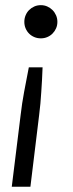

<svg xmlns="http://www.w3.org/2000/svg" viewBox="-20 -534 275 726"><path d="M24.5 172 58 -99Q60.5 -121.5 63.8 -142.8Q67 -164 71 -185.5Q75 -207 79.5 -230Q84 -253 89 -279.5H141Q140 -253 138.8 -230Q137.5 -207 136 -185.5Q134.5 -164 132.8 -142.8Q131 -121.5 128 -99L95 172ZM72 -451.5Q72 -464.5 76.8 -476Q81.5 -487.5 90 -496Q98.5 -504.5 109.8 -509.5Q121 -514.5 134.5 -514.5Q147.5 -514.5 158.8 -509.5Q170 -504.5 178.5 -496Q187 -487.5 192 -476Q197 -464.5 197 -451.5Q197 -438 192 -426.8Q187 -415.5 178.5 -407Q170 -398.5 158.8 -393.8Q147.5 -389 134.5 -389Q121 -389 109.8 -393.8Q98.5 -398.5 90 -407Q81.5 -415.5 76.8 -426.8Q72 -438 72 -451.5Z"/></svg>

Font: Lato 2
Style: Italic
Weight: 400
Italic angle: -7°
Designer: Lukasz Dziedzic with Adam Twardoch and Botio Nikoltchev
Foundry: tyPoland Lukasz Dziedzic
Version: Version 2.015; 2015-08-06; http://www.latofonts.com/